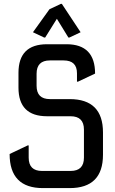

<svg xmlns="http://www.w3.org/2000/svg" viewBox="-20 -964 587 984"><path d="M200.2 0Q29.3 0 29.3 -174.8L122.1 -218.8H127V-156.2Q127 -87.9 195.3 -87.9H341.8Q410.2 -87.9 410.2 -156.2V-299.8Q410.2 -368.2 341.8 -368.2H221.2Q74.7 -368.2 74.7 -514.6V-590.8Q74.7 -737.3 221.2 -737.3H320.8Q467.3 -737.3 467.3 -586.9L379.4 -545.4H374.5V-588.4Q374.5 -654.3 306.2 -654.3H235.8Q167.5 -654.3 167.5 -585.9V-524.4Q167.5 -456.1 235.8 -456.1H336.9Q507.8 -456.1 507.8 -285.2V-170.9Q507.8 0 336.9 0ZM292 -944.3H296.9L393.1 -798.8L335.4 -771.5H330.6L271.5 -867.7L211.4 -771.5H206.5L148.9 -798.8L233.4 -916.5Z"/></svg>

Font: Nova Square
Style: Book
Weight: 400
Designer: Wojciech Kalinowski "wmk69" (wmk69@o2.pl)
Foundry: Wojciech Kalinowski "wmk69" (wmk69@o2.pl)
Version: Version 3.1.0; 2021-05-23